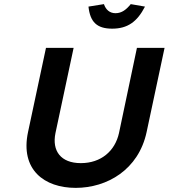

<svg xmlns="http://www.w3.org/2000/svg" viewBox="-20 -902 818 931"><path d="M203 -670 116 -262C77 -79 195 9 347 9C499 9 652 -79 691 -262L778 -670H644L557 -257C538 -170 470 -111 372 -111C275 -111 231 -170 249 -257L337 -670ZM409 -870 484 -882C493 -855 512 -838 540 -838C571 -838 593 -856 614 -882L683 -870C645 -796 598 -763 524 -763C449 -763 417 -796 409 -870Z"/></svg>

Font: LT Wave Text Bold Italic
Style: Regular
Weight: 700
Designer: Daniel Lyons
Version: Version 2.5 (Glyphs App)